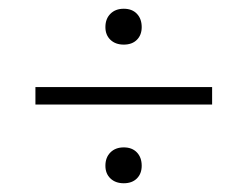

<svg xmlns="http://www.w3.org/2000/svg" viewBox="-20 -526 566 439"><path d="M221 -464Q221 -483 232.5 -494.5Q244 -506 263 -506Q282 -506 293 -494.5Q304 -483 304 -464Q304 -446 293 -435Q282 -424 263 -424Q244 -424 232.5 -435Q221 -446 221 -464ZM61 -327H465V-287H61ZM221 -147Q221 -166 232.5 -177.5Q244 -189 263 -189Q282 -189 293 -177.5Q304 -166 304 -147Q304 -129 293 -118Q282 -107 263 -107Q244 -107 232.5 -118Q221 -129 221 -147Z"/></svg>

Font: Athiti Light
Style: Regular
Weight: 300
Designer: CadsonDemak Team
Foundry: CadsonDemak
Version: Version 1.033